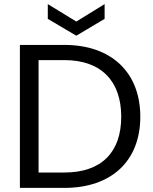

<svg xmlns="http://www.w3.org/2000/svg" viewBox="-20 -916 747 936"><path d="M294 -623C476 -623 571 -518 571 -347C571 -176 477 -75 294 -75H168V-623ZM294 0C523 0 664 -131 664 -347C664 -563 523 -697 294 -697H77V0ZM490 -824V-896L352 -811L213 -896V-824L352 -742Z"/></svg>

Font: Matrixport Regular
Style: Regular
Weight: 400
Designer: Ninad Kale (Devanagari), Jonny Pinhorn (Latin)
Foundry: Indian Type Foundry
Version: Version 3.200;PS 1.000;hotconv 16.6.54;makeotf.lib2.5.65590